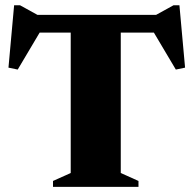

<svg xmlns="http://www.w3.org/2000/svg" viewBox="-20 -728 754 748"><path d="M519.5 -23V0H186.5V-23L255.5 -54V-601H134.5L49 -457L13 -464.5L35 -707.5H58L126 -670H588L656 -707.5H679L701 -464.5L665 -457L579.5 -601H450.5V-54Z"/></svg>

Font: Newsreader 16pt ExtraBold
Style: Regular
Weight: 800
Designer: Hugues Gentile
Foundry: Production Type
Version: Version 1.003; ttfautohint (v1.8.3)